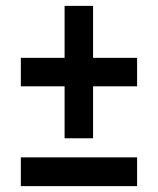

<svg xmlns="http://www.w3.org/2000/svg" viewBox="-20 -646 537 654"><path d="M200 -175V-352H51V-449H200V-626H297V-449H447V-352H297V-175ZM51 -12V-110H447V-12Z"/></svg>

Font: Archivo ExtraCondensed
Style: Bold
Weight: 700
Width: 2
Designer: Hector Gatti
Foundry: Omnibus-Type
Version: Version 2.001